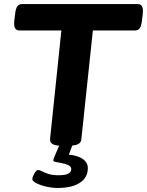

<svg xmlns="http://www.w3.org/2000/svg" viewBox="-20 -720 728 951"><path d="M284 2Q225 2 228 -32L284 -569H76Q45 -569 51 -619L55 -652Q58 -678 66 -689Q74 -700 90 -700H662Q693 -700 687 -650L683 -617Q680 -591 672 -580Q664 -569 648 -569H440L383 -31Q382 -14 366.5 -6Q351 2 319 2ZM266 211Q239 211 210 204.5Q181 198 160.5 187.5Q140 177 140 167Q140 161 144.5 150.5Q149 140 155.5 131Q162 122 168 122Q176 122 188 128.5Q200 135 220 141.5Q240 148 271 148Q333 148 333 118Q333 105 319.5 98.5Q306 92 288.5 88.5Q271 85 257.5 82.5Q244 80 244 75Q244 70 250 55Q256 40 278 -10H342L321 46Q365 50 390 67.5Q415 85 415 113Q415 159 376 185Q337 211 266 211Z"/></svg>

Font: Asap Expanded Expanded Regular
Style: Bold Italic
Weight: 700
Width: 7
Italic angle: -6°
Designer: Pablo Cosgaya
Foundry: Omnibus-Type
Version: Version 3.001; ttfautohint (v1.8.4.7-5d5b)